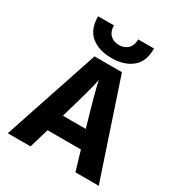

<svg xmlns="http://www.w3.org/2000/svg" viewBox="-206 -1038 1101 1177"><g transform="rotate(30 345.0 -449.0)"><path d="M540 -898Q540 -805 485.5 -761Q431 -717 342 -717Q253 -717 198.5 -761Q144 -805 144 -898H256Q256 -856 279.5 -832.5Q303 -809 342 -809Q381 -809 404.5 -832.5Q428 -856 428 -898ZM184 0H23L248 -674H442L667 0H502L461 -138H225ZM343 -562Q337 -518 262 -262H424Q357 -491 343 -562Z"/></g></svg>

Font: Hind Colombo
Style: Bold
Weight: 700
Designer: Jyotish Sonowal, Aditi Pimprikar
Foundry: Indian Type Foundry
Version: Version 1.000;PS 1.0;hotconv 1.0.86;makeotf.lib2.5.63406; tt